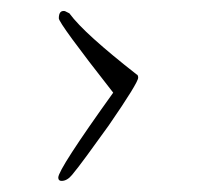

<svg xmlns="http://www.w3.org/2000/svg" viewBox="-20 -455 358 346"><path d="M91 -129Q85 -129 85 -135Q85 -150 184 -288Q86 -413 86 -422Q86 -437 97 -435L105 -431Q119 -412 149.5 -384.5Q180 -357 226 -321Q229 -320 229 -315Q229 -306 176 -229Q153 -197 136.5 -174.5Q120 -152 110 -140Q101 -129 91 -129Z"/></svg>

Font: Petemoss
Style: Regular
Weight: 400
Designer: Robert E. Leuschke
Foundry: Robert E. Leuschke
Version: Version 1.010; ttfautohint (v1.8.3)